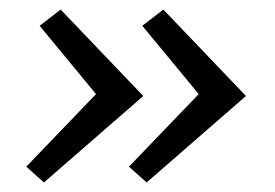

<svg xmlns="http://www.w3.org/2000/svg" viewBox="-20 -412 575 402"><path d="M107 -392 280 -211 72 -30 35 -63 181 -215 63 -358ZM322 -392 495 -211 287 -30 250 -63 396 -215 278 -358Z"/></svg>

Font: EauTest Medium
Style: Italic
Weight: 500
Italic angle: -12°
Designer: Christian Thalmann (Catharsis Fonts)
Version: Version 0.001;PS 000.001;hotconv 1.0.88;makeotf.lib2.5.64775